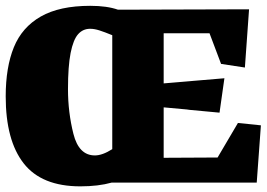

<svg xmlns="http://www.w3.org/2000/svg" viewBox="-20 -640 935 673"><path d="M371.6 0H879.9L894.5 -200.7L814 -209L742.7 -87.9L553.7 -86.9V-263.7L634.8 -256.3L644.5 -254.9L749.5 -245.1L766.6 -365.7L656.2 -356.4L646.5 -355.5L553.7 -347.7V-523.4H714.4L754.9 -416L838.4 -403.3L853 -607.4L393.6 -606Q355 -619.6 296.4 -619.6Q188.5 -619.6 122.8 -582Q57.1 -544.4 28.6 -474.4Q0 -404.3 0 -302.2Q0 -147.9 63 -67.4Q126 13.2 261.7 13.2Q324.7 13.2 371.6 0ZM373.5 -516.6V-117.2Q338.9 -95.2 312.5 -95.2Q256.3 -95.2 237.3 -170.9Q218.3 -246.6 218.3 -327.6Q218.3 -407.7 227.5 -454.3Q236.8 -501 253.7 -520Q270.5 -539.1 295.9 -539.1Q311 -539.1 328.6 -533.4Q346.2 -527.8 373.5 -516.6Z"/></svg>

Font: Neuton ExtraBold
Style: Regular
Weight: 800
Designer: Brian M Zick
Foundry: Brian M Zick
Version: Version 1.560